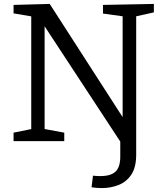

<svg xmlns="http://www.w3.org/2000/svg" viewBox="-20 -718 840 977"><path d="M499 239Q485 239 472 238Q459 237 446 235L453 176Q463 177 472.5 177.5Q482 178 491 178Q544 178 568 155Q592 132 592 79V-14L599 13L196 -601L207 -602V-46L193 -64L307 -43V0H49V-43L153 -64L139 -46V-651L149 -633L49 -650V-693L233 -698L615 -105H604V-651L619 -633L504 -649V-693L763 -698V-655L659 -632L673 -651V69Q673 134 648 171Q623 208 583 223.5Q543 239 499 239Z"/></svg>

Font: Pack4
Style: Regular
Weight: 400
Version: Version 2.002